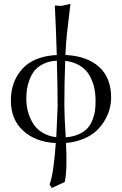

<svg xmlns="http://www.w3.org/2000/svg" viewBox="-20 -718 619 976"><path d="M309.1 207 243.2 237.8 231.9 220.2Q252 169.4 263.7 9.3Q160.2 3.9 97.7 -53.7Q35.2 -111.3 35.2 -206.1Q35.2 -303.7 93.5 -367.9Q151.9 -432.1 268.6 -438.5Q265.1 -561 258.8 -689.9L291 -688L337.9 -698.2L319.8 -542Q315.4 -503.9 312.5 -438.5Q421.9 -433.6 483.4 -378.2Q544.9 -322.8 544.9 -221.2Q544.9 -194.3 537.8 -166.3Q530.8 -138.2 513.7 -108.2Q496.6 -78.1 471.2 -54Q445.8 -29.8 405.5 -12.7Q365.2 4.4 315.4 8.8Q322.8 142.1 309.1 207ZM314 -20Q352.5 -22.9 380.9 -35.9Q409.2 -48.8 425 -66.4Q440.9 -84 450.7 -109.4Q460.4 -134.8 463.1 -157Q465.8 -179.2 465.8 -206.1Q465.8 -243.7 458 -276.1Q450.2 -308.6 433.1 -337.4Q416 -366.2 385 -385Q354 -403.8 311.5 -408.7Q307.1 -298.8 307.1 -181.2Q307.1 -134.3 314 -20ZM269 -409.7Q230.5 -407.7 201.4 -393.6Q172.4 -379.4 156.2 -359.6Q140.1 -339.8 130.1 -313Q120.1 -286.1 116.9 -263.4Q113.8 -240.7 113.8 -215.8Q113.8 -182.1 122.1 -151.1Q130.4 -120.1 147.2 -91.8Q164.1 -63.5 194.8 -44.4Q225.6 -25.4 266.1 -20.5L272.9 -175.8Q272.9 -272.9 269 -409.7Z"/></svg>

Font: Linux Libertine O
Style: Regular
Weight: 400
Designer: Philipp H. Poll
Foundry: Philipp H. Poll
Version: Version 5.3.0